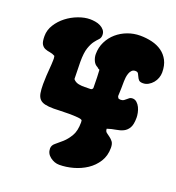

<svg xmlns="http://www.w3.org/2000/svg" viewBox="-210 -887 922 1003"><g transform="rotate(20 250.5 -385.5)"><path d="M261 -493Q260 -519 259 -534Q258 -535 256 -536Q251 -537 246 -543Q229 -551 221 -569Q213 -587 213 -605Q213 -642 228.5 -673.5Q244 -705 270 -727.5Q296 -750 329.5 -762.5Q363 -775 399 -775Q433 -775 464.5 -767.5Q496 -760 520 -743Q544 -726 558 -699Q572 -672 572 -633Q572 -618 566.5 -602.5Q561 -587 550.5 -574.5Q540 -562 526 -554Q512 -546 496 -546Q479 -546 472.5 -553.5Q466 -561 462.5 -569.5Q459 -578 454.5 -585.5Q450 -593 438 -593Q426 -593 418.5 -585.5Q411 -578 407 -566.5Q403 -555 401.5 -543Q400 -531 400 -522Q400 -481 398 -441V-438L403 -428Q409 -425 416 -425Q427 -425 433.5 -429.5Q440 -434 445.5 -439Q451 -444 457 -448.5Q463 -453 473 -453Q487 -453 497.5 -443.5Q508 -434 514.5 -420.5Q521 -407 524 -392Q527 -377 527 -366Q527 -327 516 -308.5Q505 -290 487.5 -281.5Q470 -273 447 -269.5Q424 -266 400 -258Q400 -244 408.5 -237.5Q417 -231 427.5 -223.5Q438 -216 446.5 -205Q455 -194 455 -171Q455 -127 434 -94Q413 -61 380.5 -39.5Q348 -18 308.5 -7Q269 4 231 4Q204 4 180.5 -14Q157 -32 157 -60Q157 -78 173.5 -91Q190 -104 210 -122Q230 -140 246.5 -168Q263 -196 263 -243L262 -254Q259 -260 237 -262Q215 -264 188.5 -264Q162 -264 137.5 -263Q113 -262 104 -262Q74 -262 55 -266.5Q36 -271 25.5 -282.5Q15 -294 11.5 -314Q8 -334 8 -364Q8 -404 14 -474Q14 -486 15 -498Q16 -510 13 -522Q-1 -530 -15.5 -532Q-30 -534 -42.5 -539Q-55 -544 -63 -557Q-71 -570 -71 -602Q-71 -636 -52 -666Q-33 -696 -4.5 -718Q24 -740 58.5 -753Q93 -766 124 -766Q137 -766 152.5 -763.5Q168 -761 181 -754.5Q194 -748 203 -737Q212 -726 212 -710Q212 -694 202.5 -684.5Q193 -675 181.5 -660Q170 -645 160.5 -617.5Q151 -590 151 -539L153 -445Q155 -441 159 -438Q169 -429 184.5 -426Q200 -423 217.5 -423.5Q235 -424 249 -424Q259 -424 262 -434Q262 -442 261 -493Z"/></g></svg>

Font: r_Neptun CAT
Style: Regular
Weight: 400
Foundry: Peter Wiegel, CAT-Fonts
Version: Version 1.000;June 8, 2024;FontCreator 14.0.0.2814 32-bit